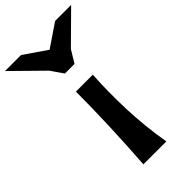

<svg xmlns="http://www.w3.org/2000/svg" viewBox="-407 -1002 1084 1084"><g transform="rotate(-45 135.0 -460.5)"><path d="M100 -674 49 -748 -129 -923H-1L134 -830L271 -923H399L222 -748L177 -674ZM51 2Q72 -306 72 -558H207Q199 -433 204 -289.5Q209 -146 234 2Z"/></g></svg>

Font: OpenDyslexic
Style: Bold
Weight: 800
Designer: Abbie Gonzalez
Version: Version 0.920;hotconv 1.0.109;makeotfexe 2.5.65596